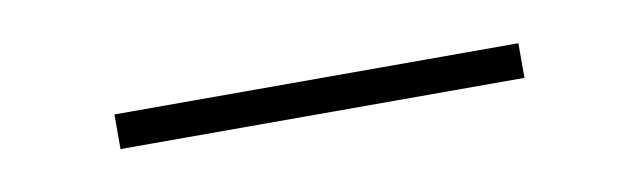

<svg xmlns="http://www.w3.org/2000/svg" viewBox="-22 -647 532 160"><g transform="rotate(-10 244.0 -567.5)"><path d="M73.2 -581.5V-552.2H415V-581.5Z"/></g></svg>

Font: Estedad Thin
Style: Regular
Weight: 100
Designer: Amin Abedi
Version: Version 7.3